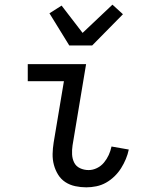

<svg xmlns="http://www.w3.org/2000/svg" viewBox="-20 -795 640 823"><path d="M350 8Q326 8 302.5 3Q279 -2 260 -14.5Q241 -27 229 -46.5Q217 -66 211 -88.5Q205 -111 205.5 -135Q206 -159 210 -184L254 -447H99V-520H349L291 -172Q288 -152 289 -133Q290 -114 298 -98Q306 -82 323 -74Q340 -66 360 -66Q378 -66 395.5 -74.5Q413 -83 425.5 -98Q438 -113 446 -130.5Q454 -148 458 -167L532 -154Q528 -134 519.5 -113.5Q511 -93 499 -74Q487 -55 470.5 -39Q454 -23 434.5 -12Q415 -1 393 3.5Q371 8 350 8ZM277 -600 192 -738 244 -771 334 -654 462 -775 507 -734 375 -600Z"/></svg>

Font: Iosevka HT Extended
Style: Italic
Weight: 400
Width: 7
Italic angle: -9°
Monospace: yes
Designer: Belleve Invis
Foundry: Belleve Invis
Version: Version 32.3.0; ttfautohint (v1.8.4)